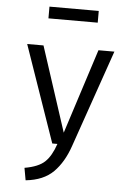

<svg xmlns="http://www.w3.org/2000/svg" viewBox="-62 -786 724 1044"><g transform="rotate(5 300.0 -264.0)"><path d="M434 -676H165V-740H434ZM538 -527 354 3Q323 94 269 148Q215 202 118 212L106 145Q182 132 216.5 99Q251 66 273 0H245L62 -527H151L302 -64L451 -527Z"/></g></svg>

Font: Fira Mono
Style: Regular
Weight: 400
Designer: Carrois Corporate & Edenspiekermann AG
Foundry: Carrois Corporate GbR & Edenspiekermann AG
Version: Version 3.206;PS 003.206;hotconv 1.0.70;makeotf.lib2.5.58329